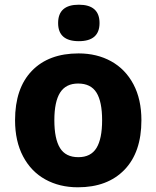

<svg xmlns="http://www.w3.org/2000/svg" viewBox="-20 -786 665 816"><path d="M311 10Q233 10 172.5 -23.5Q112 -57 78 -121.5Q44 -186 44 -275Q44 -411 115.5 -485Q187 -559 314 -559Q392 -559 452.5 -525.5Q513 -492 547 -428Q581 -364 581 -275Q581 -139 509 -64.5Q437 10 311 10ZM313 -118Q366 -118 390 -157Q414 -196 414 -275Q414 -354 390 -392.5Q366 -431 312 -431Q260 -431 235.5 -392.5Q211 -354 211 -275Q211 -196 235 -157Q259 -118 313 -118ZM403 -688Q403 -611 315 -611Q227 -611 227 -688Q227 -766 315 -766Q403 -766 403 -688Z"/></svg>

Font: Noto Sans UI ExtraBold
Style: Regular
Weight: 800
Designer: Monotype Design Team
Foundry: Monotype Imaging Inc.
Version: Version 1.001